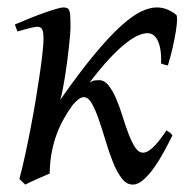

<svg xmlns="http://www.w3.org/2000/svg" viewBox="-20 -477 519 517"><path d="M444.3 -112.3Q434.1 -91.8 421.4 -68.4Q408.7 -44.9 394.8 -25.4Q380.9 -5.9 366.2 7.1Q351.6 20 337.4 20Q320.3 20 307.4 2.7Q294.4 -14.6 283.9 -41Q273.4 -67.4 264.4 -97.7Q255.4 -127.9 246.3 -154.3Q237.3 -180.7 227.5 -198Q217.8 -215.3 205.6 -215.3Q198.7 -215.3 191.2 -209.5Q183.6 -203.6 175.3 -193.8Q162.6 -176.3 151.9 -157.2Q141.1 -138.2 132.8 -116Q124.5 -93.8 119.4 -67.6Q114.3 -41.5 113.8 -9.8Q106.9 -6.8 98.1 -2.9Q89.4 1 80.3 4.9Q71.3 8.8 62.5 12.9Q53.7 17.1 47.9 20L32.2 4.9Q40.5 -25.9 48.3 -62.5Q56.2 -99.1 63.5 -137.2Q70.8 -175.3 76.9 -212.4Q83 -249.5 87.6 -281.2Q92.3 -313 94.7 -336.9Q97.2 -360.8 97.2 -372.1Q97.2 -383.3 95.9 -389.9Q94.7 -396.5 92.5 -399.7Q90.3 -402.8 86.9 -403.8Q83.5 -404.8 79.1 -404.8Q74.7 -404.8 66.2 -402.8Q57.6 -400.9 48.8 -398.4Q38.6 -395.5 26.9 -392.1L20 -411.1Q40.5 -419.9 61.3 -428.2Q82 -436.5 100.1 -442.9Q118.2 -449.2 131.6 -453.1Q145 -457 150.9 -457Q157.7 -457 161.6 -454.8Q165.5 -452.6 167.2 -446.8Q168.9 -440.9 169.4 -430.2Q169.9 -419.4 169.9 -401.9Q169.9 -396 168.7 -382.1Q167.5 -368.2 165.5 -350.1Q163.6 -332 160.9 -311.3Q158.2 -290.5 155 -271Q151.9 -251.5 148.7 -234.9Q145.5 -218.3 142.1 -208Q194.8 -283.2 235.1 -331.5Q275.4 -379.9 306.4 -407.7Q337.4 -435.5 360.6 -446.3Q383.8 -457 401.9 -457Q417.5 -457 430.7 -451.4Q443.8 -445.8 454.6 -437Q457 -435.1 456.8 -423.3Q456.5 -411.6 453.6 -393.1Q450.7 -374.5 445.3 -350.6Q439.9 -326.7 432.1 -300.8Q421.9 -302.2 413.6 -306.2Q414.6 -329.6 411.6 -345.2Q408.7 -360.8 403.3 -370.4Q397.9 -379.9 391.1 -383.8Q384.3 -387.7 377.4 -387.7Q366.7 -387.7 352.3 -381.6Q337.9 -375.5 318.8 -360.6Q299.8 -345.7 275.6 -320.1Q251.5 -294.4 221.2 -254.9Q229.5 -259.8 235.8 -260.5Q242.2 -261.2 246.6 -261.2Q261.2 -261.2 272.5 -246.8Q283.7 -232.4 293 -210.7Q302.2 -189 310.1 -163.6Q317.9 -138.2 326.2 -116.5Q334.5 -94.7 343.8 -80.3Q353 -65.9 365.2 -65.9Q373 -65.9 381.6 -71.8Q390.1 -77.6 398.2 -86.4Q406.2 -95.2 414.1 -105.7Q421.9 -116.2 428.2 -126L437 -120.1Q439.9 -118.2 444.3 -112.3Z"/></svg>

Font: Gentium Plus
Style: Italic
Weight: 400
Italic angle: -8°
Designer: J. Victor Gaultney, Annie Olsen, Iska Routamaa
Foundry: SIL International
Version: Version 1.510